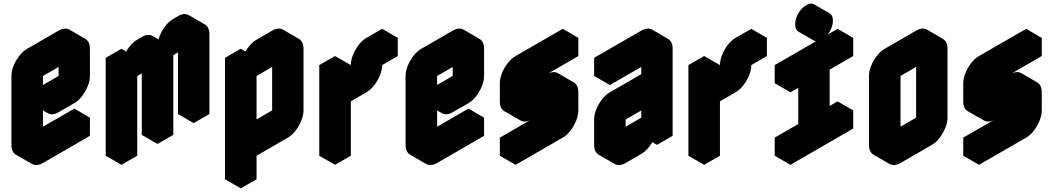

<svg xmlns="http://www.w3.org/2000/svg" viewBox="-20 -859 5810 1059"><path d="M217 -540 390 -640Q424 -660 450 -645Q476 -630 476 -590V-440Q476 -414 464 -384Q452 -354 432.5 -328.5Q413 -303 390 -290L303 -240Q269 -220 243 -235Q217 -250 217 -290V-60L476 -210V-110L217 40Q182 60 156 45Q130 30 130 -10V-390Q130 -417 142 -446.5Q154 -476 174 -501.5Q194 -527 217 -540ZM390 -540 217 -440V-290L390 -390ZM476 -210 217 -60 130 -110 390 -260ZM390 -540V-390L303 -440V-590ZM217 -290Q217 -250 243 -235L156 -285Q130 -300 130 -340ZM390 -390 217 -290 130 -340 303 -440ZM450 -645Q424 -660 390 -640L217 -540Q194 -527 174 -501.5Q154 -476 142 -446.5Q130 -417 130 -390V-10Q130 30 156 45L69 -5Q43 -20 43 -60V-440Q43 -467 55 -496.5Q67 -526 87 -551.5Q107 -577 130 -590L303 -690Q338 -710 364 -695Z M650 -490 737 -540V-440Q737 -467 749 -496.5Q761 -526 780.5 -551.5Q800 -577 823 -590L849 -605Q884 -625 910 -610Q936 -595 936 -555Q936 -582 948 -611.5Q960 -641 979.5 -666.5Q999 -692 1022 -705L1048 -720Q1083 -740 1109 -725Q1135 -710 1135 -670V-230L1048 -180V-620L936 -555V-115L849 -65V-505L737 -440V0L650 50ZM1048 -620V-180L962 -230V-670ZM849 -505V-65L762 -115V-555ZM1109 -725Q1083 -740 1048 -720L1022 -705Q999 -692 979.5 -666.5Q960 -641 948 -611.5Q936 -582 936 -555L849 -605Q849 -632 861 -661.5Q873 -691 893 -716.5Q913 -742 936 -755L962 -770Q996 -790 1022 -775ZM650 -490V50L563 0V-540ZM910 -610Q884 -625 849 -605L823 -590Q800 -577 780.5 -551.5Q761 -526 749 -496.5Q737 -467 737 -440L650 -490Q650 -517 662 -546.5Q674 -576 694 -601.5Q714 -627 737 -640L762 -655Q797 -675 823 -660ZM737 -540 650 -490 563 -540 650 -590Z M1481 -590 1568 -640Q1602 -660 1628 -645Q1654 -630 1654 -590V-250Q1654 -224 1642 -194Q1630 -164 1610.5 -138.5Q1591 -113 1568 -100L1395 0V130L1308 180V-490L1395 -540V-440Q1395 -467 1407 -496.5Q1419 -526 1438.5 -551.5Q1458 -577 1481 -590ZM1568 -540 1395 -440V-100L1568 -200ZM1568 -540V-200L1481 -250V-590ZM1568 -200 1395 -100 1308 -150 1481 -250ZM1628 -645Q1602 -660 1568 -640L1481 -590Q1458 -577 1438.5 -551.5Q1419 -526 1407 -496.5Q1395 -467 1395 -440L1308 -490Q1308 -517 1320 -546.5Q1332 -576 1352 -601.5Q1372 -627 1395 -640L1481 -690Q1516 -710 1542 -695ZM1308 -490V180L1221 130V-540ZM1395 -540 1308 -490 1221 -540 1308 -590Z M1828 -450 1915 -500V-400L2001 -450Q2001 -477 2013 -506.5Q2025 -536 2045 -561.5Q2065 -587 2088 -600L2174 -650V-550L2088 -500Q2088 -474 2076 -444Q2064 -414 2044 -388.5Q2024 -363 2001 -350L1915 -300V0L1828 50ZM1828 -450V50L1741 0V-500ZM2174 -650 2088 -600Q2065 -587 2045 -561.5Q2025 -536 2013 -506.5Q2001 -477 2001 -450L1915 -500Q1915 -527 1927 -556.5Q1939 -586 1958.5 -611.5Q1978 -637 2001 -650L2088 -700ZM2001 -450 1915 -400 1828 -450 1915 -500ZM1915 -500 1828 -450 1741 -500 1828 -550Z M2391 -540 2564 -640Q2598 -660 2624 -645Q2650 -630 2650 -590V-440Q2650 -414 2638 -384Q2626 -354 2606.5 -328.5Q2587 -303 2564 -290L2477 -240Q2443 -220 2417 -235Q2391 -250 2391 -290V-60L2650 -210V-110L2391 40Q2356 60 2330 45Q2304 30 2304 -10V-390Q2304 -417 2316 -446.5Q2328 -476 2348 -501.5Q2368 -527 2391 -540ZM2564 -540 2391 -440V-290L2564 -390ZM2650 -210 2391 -60 2304 -110 2564 -260ZM2564 -540V-390L2477 -440V-590ZM2391 -290Q2391 -250 2417 -235L2330 -285Q2304 -300 2304 -340ZM2564 -390 2391 -290 2304 -340 2477 -440ZM2624 -645Q2598 -660 2564 -640L2391 -540Q2368 -527 2348 -501.5Q2328 -476 2316 -446.5Q2304 -417 2304 -390V-10Q2304 30 2330 45L2243 -5Q2217 -20 2217 -60V-440Q2217 -467 2229 -496.5Q2241 -526 2261 -551.5Q2281 -577 2304 -590L2477 -690Q2512 -710 2538 -695Z M2911 -200Q2876 -180 2850 -195Q2824 -210 2824 -250V-350Q2824 -377 2836 -406.5Q2848 -436 2868 -461.5Q2888 -487 2911 -500L3170 -650V-550L2911 -400V-300L3084 -400Q3118 -420 3144 -405Q3170 -390 3170 -350V-250Q3170 -224 3158 -194Q3146 -164 3126.5 -138.5Q3107 -113 3084 -100L2824 50V-50L3084 -200V-300ZM3084 -300V-200L2997 -250V-350ZM3084 -200 2824 -50 2737 -100 2997 -250ZM2824 -50V50L2737 0V-100ZM3144 -405Q3118 -420 3084 -400L2911 -300L2824 -350L2997 -450Q3032 -470 3058 -455ZM3170 -650 2911 -500Q2888 -487 2868 -461.5Q2848 -436 2836 -406.5Q2824 -377 2824 -350V-250Q2824 -210 2850 -195L2763 -245Q2737 -260 2737 -300V-400Q2737 -427 2749 -456.5Q2761 -486 2781 -511.5Q2801 -537 2824 -550L3084 -700Z M3344 -490 3604 -640Q3638 -660 3664 -645Q3690 -630 3690 -590V-110L3604 -60V-160Q3604 -134 3592 -104Q3580 -74 3560 -48.5Q3540 -23 3517 -10L3431 40Q3396 60 3370 45Q3344 30 3344 -10V-150Q3344 -177 3356 -206.5Q3368 -236 3388 -261.5Q3408 -287 3431 -300L3604 -400V-540L3344 -390ZM3431 -60 3604 -160V-300L3431 -200ZM3604 -540V-400L3517 -450V-590ZM3604 -160V-60L3517 -110V-210ZM3604 -300V-160L3517 -210V-350ZM3604 -160 3431 -60 3344 -110 3517 -210ZM3604 -400 3431 -300Q3408 -287 3388 -261.5Q3368 -236 3356 -206.5Q3344 -177 3344 -150V-10Q3344 30 3370 45L3283 -5Q3257 -20 3257 -60V-200Q3257 -227 3269 -256.5Q3281 -286 3301 -311.5Q3321 -337 3344 -350L3517 -450ZM3664 -645Q3638 -660 3604 -640L3344 -490L3257 -540L3517 -690Q3552 -710 3578 -695ZM3344 -490V-390L3257 -440V-540Z M3864 -450 3951 -500V-400L4037 -450Q4037 -477 4049 -506.5Q4061 -536 4081 -561.5Q4101 -587 4124 -600L4210 -650V-550L4124 -500Q4124 -474 4112 -444Q4100 -414 4080 -388.5Q4060 -363 4037 -350L3951 -300V0L3864 50ZM3864 -450V50L3777 0V-500ZM4210 -650 4124 -600Q4101 -587 4081 -561.5Q4061 -536 4049 -506.5Q4037 -477 4037 -450L3951 -500Q3951 -527 3963 -556.5Q3975 -586 3994.5 -611.5Q4014 -637 4037 -650L4124 -700ZM4037 -450 3951 -400 3864 -450 3951 -500ZM3951 -500 3864 -450 3777 -500 3864 -550Z M4470 -125V-425L4340 -350V-450L4686 -650V-550L4556 -475V-175L4686 -250V-150L4340 50V-50ZM4513 -640Q4487 -625 4469.5 -635Q4452 -645 4452 -675Q4452 -705 4469.5 -735Q4487 -765 4513 -780Q4539 -795 4556.5 -785Q4574 -775 4574 -745Q4574 -715 4556.5 -685Q4539 -655 4513 -640ZM4470 -125 4340 -50 4253 -100 4383 -175ZM4340 -50V50L4253 0V-100ZM4686 -250 4556 -175 4470 -225 4600 -300ZM4470 -425V-125L4383 -175V-475ZM4686 -650 4340 -450 4253 -500 4600 -700ZM4340 -450V-350L4253 -400V-500ZM4557 -785Q4539 -795 4513 -780Q4487 -765 4469.5 -735Q4452 -705 4452 -675Q4452 -645 4470 -635L4383 -685Q4366 -695 4366 -725Q4366 -755 4383 -785Q4400 -815 4427 -830Q4453 -845 4470 -835Z M4947 -540 5120 -640Q5154 -660 5180 -645Q5206 -630 5206 -590V-210Q5206 -184 5194 -154Q5182 -124 5162.5 -98.5Q5143 -73 5120 -60L4947 40Q4912 60 4886 45Q4860 30 4860 -10V-390Q4860 -417 4872 -446.5Q4884 -476 4904 -501.5Q4924 -527 4947 -540ZM4947 -60 5120 -160V-540L4947 -440ZM5120 -540V-160L5033 -210V-590ZM5120 -160 4947 -60 4860 -110 5033 -210ZM5180 -645Q5154 -660 5120 -640L4947 -540Q4924 -527 4904 -501.5Q4884 -476 4872 -446.5Q4860 -417 4860 -390V-10Q4860 30 4886 45L4799 -5Q4773 -20 4773 -60V-440Q4773 -467 4785 -496.5Q4797 -526 4817 -551.5Q4837 -577 4860 -590L5033 -690Q5068 -710 5094 -695Z M5467 -200Q5432 -180 5406 -195Q5380 -210 5380 -250V-350Q5380 -377 5392 -406.5Q5404 -436 5424 -461.5Q5444 -487 5467 -500L5726 -650V-550L5467 -400V-300L5640 -400Q5674 -420 5700 -405Q5726 -390 5726 -350V-250Q5726 -224 5714 -194Q5702 -164 5682.5 -138.5Q5663 -113 5640 -100L5380 50V-50L5640 -200V-300ZM5640 -300V-200L5553 -250V-350ZM5640 -200 5380 -50 5293 -100 5553 -250ZM5380 -50V50L5293 0V-100ZM5700 -405Q5674 -420 5640 -400L5467 -300L5380 -350L5553 -450Q5588 -470 5614 -455ZM5726 -650 5467 -500Q5444 -487 5424 -461.5Q5404 -436 5392 -406.5Q5380 -377 5380 -350V-250Q5380 -210 5406 -195L5319 -245Q5293 -260 5293 -300V-400Q5293 -427 5305 -456.5Q5317 -486 5337 -511.5Q5357 -537 5380 -550L5640 -700Z"/></svg>

Font: Nabla Normal
Style: Regular
Weight: 400
Designer: Arthur Reinders Folmer
Version: Version 1.000